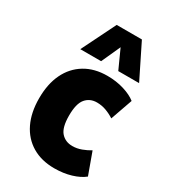

<svg xmlns="http://www.w3.org/2000/svg" viewBox="-189 -849 837 950"><g transform="rotate(30 229.5 -373.5)"><path d="M278 11Q204 11 150.5 -21Q97 -53 68.5 -112Q40 -171 40 -252Q40 -334 68.5 -393Q97 -452 150.5 -484.5Q204 -517 278 -517Q329 -517 373 -503.5Q417 -490 443 -469L399 -344Q376 -359 351 -368Q326 -377 299 -377Q259 -377 235 -348.5Q211 -320 211 -252Q211 -184 235.5 -156.5Q260 -129 300 -129Q326 -129 351.5 -138.5Q377 -148 398 -161L443 -37Q416 -15 372.5 -2Q329 11 278 11ZM95 -564 191 -758H335L431 -564H312L263 -672L214 -564Z"/></g></svg>

Font: Nunito Sans 7pt Condensed Black
Style: Regular
Weight: 900
Width: 3
Designer: Vernon Adams
Foundry: Vernon Adams
Version: Version 3.101;gftools[0.9.27]